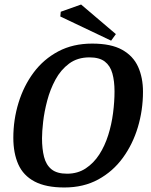

<svg xmlns="http://www.w3.org/2000/svg" viewBox="-20 -820 667 850"><path d="M265 10Q183 10 133 -16.5Q83 -43 61 -92.5Q39 -142 39 -210Q39 -290 62 -365Q85 -440 129 -499Q173 -558 238 -592.5Q303 -627 388 -627Q472 -627 521 -599.5Q570 -572 591.5 -524Q613 -476 613 -414Q613 -333 590.5 -257.5Q568 -182 524 -121.5Q480 -61 415 -25.5Q350 10 265 10ZM277 -51Q324 -51 359.5 -74.5Q395 -98 419.5 -136Q444 -174 459 -221.5Q474 -269 480.5 -319.5Q487 -370 487 -415Q487 -461 477.5 -495Q468 -529 444 -547.5Q420 -566 376 -566Q323 -566 286 -538.5Q249 -511 225.5 -467.5Q202 -424 189 -374.5Q176 -325 171 -281Q166 -237 166 -208Q166 -161 175 -125.5Q184 -90 208 -70.5Q232 -51 277 -51ZM472 -640 247 -747 249 -768 339 -800 493 -669Z"/></svg>

Font: Manuale SemiBold
Style: Italic
Weight: 600
Italic angle: -11°
Designer: Eduardo Tunni / Pablo Cosgaya
Foundry: Eduardo Tunni / Pablo Cosgaya
Version: Version 1.002